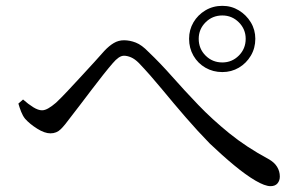

<svg xmlns="http://www.w3.org/2000/svg" viewBox="-20 -705 1040 658"><path d="M742 -458Q710 -458 684 -473Q658 -488 643 -514Q628 -540 628 -572Q628 -603 643 -628.5Q658 -654 684 -669.5Q710 -685 742 -685Q773 -685 798.5 -669.5Q824 -654 839.5 -628.5Q855 -603 855 -572Q855 -540 839.5 -514Q824 -488 798.5 -473Q773 -458 742 -458ZM907 -67Q888 -67 855.5 -86Q823 -105 782.5 -138.5Q742 -172 699 -213Q657 -256 615.5 -304Q574 -352 534.5 -400Q495 -448 456 -489Q442 -503 429 -508.5Q416 -514 405 -514Q396 -514 386.5 -507.5Q377 -501 366 -488Q353 -473 333.5 -448.5Q314 -424 294 -397.5Q274 -371 254.5 -345.5Q235 -320 221 -302Q203 -277 188.5 -262.5Q174 -248 153 -248Q133 -248 107.5 -264Q82 -280 66 -298Q58 -308 52.5 -322Q47 -336 43 -350L59 -364Q77 -348 94 -337.5Q111 -327 124 -327Q134 -327 146 -334Q158 -341 172 -353Q190 -370 212 -393.5Q234 -417 258 -443Q282 -469 303 -492Q324 -515 338 -531Q354 -548 370 -557.5Q386 -567 405 -567Q425 -567 445.5 -559Q466 -551 489 -527Q529 -489 570.5 -442Q612 -395 659.5 -345.5Q707 -296 765.5 -248.5Q824 -201 900 -160Q920 -149 929.5 -133.5Q939 -118 939 -100Q939 -86 931 -76.5Q923 -67 907 -67ZM742 -491Q775 -491 798.5 -514.5Q822 -538 822 -572Q822 -605 798.5 -628.5Q775 -652 742 -652Q708 -652 684.5 -628.5Q661 -605 661 -572Q661 -538 684.5 -514.5Q708 -491 742 -491Z"/></svg>

Font: Noto Serif TC
Style: Regular
Weight: 400
Designer: Ryoko NISHIZUKA  (kana & ideographs); Frank Grießhammer (Latin, Greek & Cyrillic); Wenlong ZHANG  (bopomofo); Sandoll Co
Foundry: Adobe
Version: Version 2.003-H1;hotconv 1.1.1;makeotfexe 2.6.0